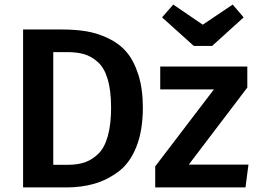

<svg xmlns="http://www.w3.org/2000/svg" viewBox="-20 -820 1125 840"><path d="M998 -800 1046 -744 908 -619H828L689 -744L738 -800L867 -712ZM251 -691Q310 -691 358 -683Q406 -675 453.5 -652.5Q501 -630 533 -593Q565 -556 585 -494Q605 -432 605 -349Q605 -249 576.5 -177.5Q548 -106 498 -69Q448 -32 392 -16Q336 0 269 0H81V-691ZM274 -592H213V-99H278Q320 -99 351.5 -110Q383 -121 410 -147Q437 -173 451.5 -224Q466 -275 466 -349Q466 -424 451 -474Q436 -524 407.5 -549Q379 -574 348 -583Q317 -592 274 -592ZM1062 -529V-437L806 -100H1067L1054 0H659V-92L916 -429H681V-529Z"/></svg>

Font: FiraGO Medium
Style: Regular
Weight: 500
Designer: bBox Type
Foundry: bBox Type GmbH
Version: Version 1.001;PS 001.001;hotconv 1.0.88;makeotf.lib2.5.64775